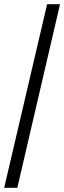

<svg xmlns="http://www.w3.org/2000/svg" viewBox="-20 -780 308 921"><path d="M0 121 206 -760H268L63 121Z"/></svg>

Font: Noto Serif Hebrew SemiCondensed SemiBold
Style: Regular
Weight: 600
Width: 4
Designer: Monotype Design Team
Foundry: Monotype Imaging Inc.
Version: Version 2.004; ttfautohint (v1.8.4.7-5d5b)